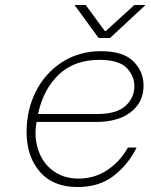

<svg xmlns="http://www.w3.org/2000/svg" viewBox="-20 -748 606 773"><path d="M87 -217Q87 -305 124 -379Q161 -453 229.5 -497.5Q298 -542 387 -542Q475 -542 516.5 -501.5Q558 -461 558 -403Q558 -337 507 -297Q456 -257 367 -257H127L126 -250Q123 -232 123 -214Q123 -164 143 -122Q163 -80 202.5 -54.5Q242 -29 297 -29Q360 -29 411.5 -63Q463 -97 495 -154H530Q496 -85 437.5 -40Q379 5 293 5Q193 5 140 -57Q87 -119 87 -217ZM372 -289Q449 -289 485 -321.5Q521 -354 521 -401Q521 -443 489.5 -475Q458 -507 380 -507Q280 -507 217.5 -448.5Q155 -390 133 -289ZM325 -728 402 -623H406L521 -728H566L423 -595H377L280 -728Z"/></svg>

Font: Be Vietnam Thin
Style: Italic
Weight: 250
Italic angle: -9°
Designer: Gabriel Lam
Foundry: TypeRant
Version: Version 3.000